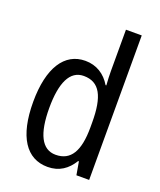

<svg xmlns="http://www.w3.org/2000/svg" viewBox="-142 -849 792 949"><g transform="rotate(20 254.0 -375.0)"><path d="M222 10C283 10 325 -20 355 -69H359L371 0H438V-760H355V-543C355 -523 356 -494 358 -468H354C325 -517 279 -547 220 -547C111 -547 46 -448 46 -268C46 -86 110 10 222 10ZM239 -60C166 -60 131 -132 131 -267C131 -399 165 -474 238 -474C322 -474 355 -408 355 -272V-246C355 -122 319 -60 239 -60Z"/></g></svg>

Font: Noto Sans Gurmukhi UI Condensed
Style: Regular
Weight: 400
Width: 3
Designer: Jelle Bosma - Monotype Design Team
Foundry: Monotype Imaging Inc.
Version: Version 2.004